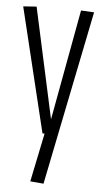

<svg xmlns="http://www.w3.org/2000/svg" viewBox="-54 -571 435 818"><g transform="rotate(5 164.0 -161.5)"><path d="M107 208 150 0H141L12 -532L69 -536L172 -63L259 -536L315 -533L164 213Z"/></g></svg>

Font: Georama Condensed Light
Style: Regular
Weight: 300
Width: 3
Designer: Jean-Baptiste Levee
Foundry: Production Type
Version: Version 1.000